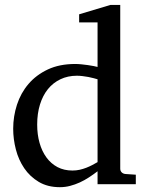

<svg xmlns="http://www.w3.org/2000/svg" viewBox="-20 -757 604 789"><path d="M380.9 -431.2Q374.5 -433.1 364.5 -435.8Q354.5 -438.5 343 -440.7Q331.5 -442.9 319.1 -444.3Q306.6 -445.8 295.9 -445.8Q258.8 -445.8 228.5 -431.4Q198.2 -417 177 -390.9Q155.8 -364.7 144.3 -327.6Q132.8 -290.5 132.8 -245.1Q132.8 -204.1 142.6 -169.7Q152.3 -135.3 170.9 -109.9Q189.5 -84.5 216.3 -70.3Q243.2 -56.2 277.8 -56.2Q293 -56.2 307.1 -59.3Q321.3 -62.5 334.5 -67.6Q347.7 -72.8 359.4 -78.9Q371.1 -85 380.9 -90.8ZM380.9 0V-53.2Q363.8 -40 345.5 -28.1Q327.1 -16.1 307.9 -7.3Q288.6 1.5 268.3 6.8Q248 12.2 226.1 12.2Q175.8 12.2 139.4 -9.5Q103 -31.2 79.6 -65.7Q56.2 -100.1 45.2 -142.8Q34.2 -185.5 34.2 -228Q34.2 -278.8 49.8 -326.9Q65.4 -375 97.2 -412.1Q128.9 -449.2 176.8 -471.7Q224.6 -494.1 289.1 -494.1Q300.8 -494.1 314.5 -492.7Q328.1 -491.2 341.1 -489.5Q354 -487.8 364.5 -485.6Q375 -483.4 380.9 -481.9V-665H305.2V-698.2L434.1 -736.8H474.1V-64Q474.1 -54.7 480 -48.8Q485.8 -43 495.1 -42L538.1 -39.1V0Z"/></svg>

Font: Charis SIL Cyr
Style: Regular
Weight: 400
Foundry: SIL International
Version: Version 5.000